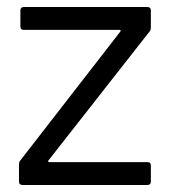

<svg xmlns="http://www.w3.org/2000/svg" viewBox="-20 -526 485 546"><path d="M34 -10V-58Q34 -66 38 -70L322 -436Q324 -438 323 -439.5Q322 -441 320 -441H48Q38 -441 38 -451V-496Q38 -506 48 -506H399Q409 -506 409 -496V-448Q409 -440 405 -436L118 -70Q116 -68 117 -66.5Q118 -65 120 -65H399Q409 -65 409 -55V-10Q409 0 399 0H44Q34 0 34 -10Z"/></svg>

Font: Barlow GEO
Style: Regular
Weight: 400
Designer: Jeremy Tribby
Foundry: Tribby Type
Version: Version 1.408